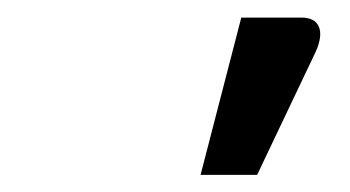

<svg xmlns="http://www.w3.org/2000/svg" viewBox="-20 -776 408 224"><path d="M214 -572H280L348.5 -716C353.8 -728 355 -737.6 352 -744.8C349 -751.9 342.2 -755.5 331.5 -755.5H261.5Z"/></svg>

Font: Lato
Style: Bold Italic
Weight: 700
Italic angle: -7°
Designer: Lukasz Dziedzic
Foundry: tyPoland Lukasz Dziedzic
Version: Version 2.007; 2014-02-27